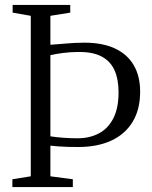

<svg xmlns="http://www.w3.org/2000/svg" viewBox="-20 -763 620 783"><path d="M105.5 -44V-698.5L31.5 -711.5V-743H266.5V-711.5L185.5 -698.5V-580.5Q200.5 -581.5 216.2 -582.8Q232 -584 249.2 -585.5Q266.5 -587 285 -588Q303.5 -589 324 -589Q397 -589 447.8 -565.8Q498.5 -542.5 525 -497.8Q551.5 -453 551.5 -389Q551.5 -316 520.5 -265.5Q489.5 -215 433 -189.2Q376.5 -163.5 299.5 -163.5Q279 -163.5 257.5 -164Q236 -164.5 217.2 -166Q198.5 -167.5 185.5 -169V-44L277 -32V0H30.5V-32ZM295.5 -199Q345.5 -199 383.2 -219Q421 -239 442.2 -280.5Q463.5 -322 463.5 -386.5Q463.5 -439.5 447 -476.5Q430.5 -513.5 394 -532.8Q357.5 -552 297.5 -551Q268 -551 237 -547Q206 -543 185.5 -538V-207Q212 -203 241 -201Q270 -199 295.5 -199Z"/></svg>

Font: Merriweather 72pt Light
Style: Regular
Weight: 300
Version: Version 2.100